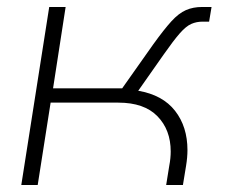

<svg xmlns="http://www.w3.org/2000/svg" viewBox="-20 -530 656 550"><path d="M41 0 121 -510H168L132 -277H330L419 -403Q450 -446 471 -469Q492 -492 512.5 -501Q533 -510 559 -510H586L579 -468H560Q543 -468 528 -461.5Q513 -455 495 -434.5Q477 -414 449 -374L376 -270Q446 -258 481.5 -212.5Q517 -167 517 -100Q517 -90 516 -78.5Q515 -67 513 -55L504 0H456L465 -56Q467 -66 468 -76.5Q469 -87 469 -96Q469 -158 431 -197Q393 -236 319 -236H125L88 0Z"/></svg>

Font: MuseoModerno ExtraLight
Style: Italic
Weight: 250
Italic angle: -9°
Designer: Pablo Cosgaya, Héctor Gatti, Marcela Romero, and the Authors of The MuseoModerno Project.
Foundry: Omnibus-Type Team
Version: Version 1.003